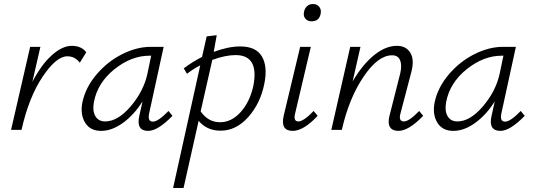

<svg xmlns="http://www.w3.org/2000/svg" viewBox="-20 -646 2655 955"><path d="M337 -418Q385 -418 409 -386L377 -334Q353 -366 315 -366Q260 -366 192 -264.5Q124 -163 88 -4L87 0H35L130 -413H181L141 -239Q186 -325 238 -371.5Q290 -418 337 -418Z M818 -94 838 -70Q765 5 717 5Q656 5 673 -70L689 -142Q648 -76 592.5 -35.5Q537 5 483 5Q428 5 403 -36.5Q378 -78 390 -138Q406 -212 460.5 -276Q515 -340 587.5 -376.5Q660 -413 730 -413H794L722 -83Q713 -41 740 -41Q767 -41 818 -94ZM503 -42Q566 -42 630 -117Q694 -192 713 -278L732 -369H724Q633 -369 549 -301.5Q465 -234 447 -138Q439 -94 454.5 -68Q470 -42 503 -42Z M1175 -415Q1253 -415 1282.5 -365.5Q1312 -316 1295 -231Q1276 -133 1215.5 -64.5Q1155 4 1077 4Q1009 4 968 -45L893 289H841L976 -321Q941 -303 910 -279L894 -306Q935 -337 985 -363L1008 -465L1058 -471L1043 -388Q1116 -415 1175 -415ZM1240 -218Q1270 -372 1152 -372Q1101 -372 1036 -348L978 -92Q1015 -38 1075 -38Q1131 -38 1176.5 -88Q1222 -138 1240 -218Z M1530 -540Q1510 -540 1499 -553Q1488 -566 1492 -586Q1495 -604 1507 -615Q1519 -626 1537 -626Q1557 -626 1568 -612Q1579 -598 1575 -578Q1568 -540 1530 -540ZM1436 5Q1374 5 1391 -70L1473 -413H1526L1448 -82Q1438 -42 1464 -42Q1490 -42 1540 -94L1560 -70Q1490 5 1436 5Z M2065 -94 2085 -70Q2013 5 1961 5Q1932 5 1920 -13.5Q1908 -32 1917 -69L1971 -282Q1980 -322 1970 -346.5Q1960 -371 1930 -371Q1860 -371 1788 -264Q1716 -157 1681 -3L1680 0H1628L1722 -413H1773L1734 -241Q1783 -325 1840.5 -371.5Q1898 -418 1954 -418Q2000 -418 2021 -383.5Q2042 -349 2026 -288L1972 -82Q1961 -42 1989 -42Q2015 -42 2065 -94Z M2570 -94 2590 -70Q2517 5 2469 5Q2408 5 2425 -70L2441 -142Q2400 -76 2344.5 -35.5Q2289 5 2235 5Q2180 5 2155 -36.5Q2130 -78 2142 -138Q2158 -212 2212.5 -276Q2267 -340 2339.5 -376.5Q2412 -413 2482 -413H2546L2474 -83Q2465 -41 2492 -41Q2519 -41 2570 -94ZM2255 -42Q2318 -42 2382 -117Q2446 -192 2465 -278L2484 -369H2476Q2385 -369 2301 -301.5Q2217 -234 2199 -138Q2191 -94 2206.5 -68Q2222 -42 2255 -42Z"/></svg>

Font: EauTestText Semilight
Style: Italic
Weight: 300
Italic angle: -12°
Designer: Christian Thalmann (Catharsis Fonts)
Version: Version 0.001;PS 000.001;hotconv 1.0.88;makeotf.lib2.5.64775